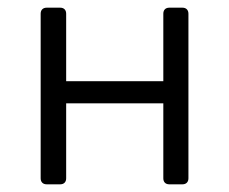

<svg xmlns="http://www.w3.org/2000/svg" viewBox="-20 -480 597 500"><path d="M85.9 -444.3V-15.6C85.9 -5.9 91.8 0 101.6 0H136.7C146.5 0 152.3 -5.9 152.3 -15.6V-210.9H405.3V-15.6C405.3 -5.9 411.1 0 420.9 0H455.1C464.8 0 470.7 -5.9 470.7 -15.6V-444.3C470.7 -454.1 464.8 -460 455.1 -460H420.9C411.1 -460 405.3 -454.1 405.3 -444.3V-268.6H152.3V-444.3C152.3 -454.1 146.5 -460 136.7 -460H101.6C91.8 -460 85.9 -454.1 85.9 -444.3Z"/></svg>

Font: Ed Sans Neue Light
Style: Regular
Weight: 300
Designer: Stephen Hutchings
Version: Version 1.004;PS 001.004;hotconv 1.0.88;makeotf.lib2.5.64775